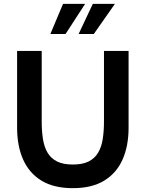

<svg xmlns="http://www.w3.org/2000/svg" viewBox="-20 -965 758 999"><path d="M359 14Q260 14 196 -25Q132 -64 100.5 -134.5Q69 -205 69 -300V-700H197V-333Q197 -283 203.5 -241.5Q210 -200 227.5 -170.5Q245 -141 276.5 -125Q308 -109 359 -109Q410 -109 441.5 -125Q473 -141 490.5 -170.5Q508 -200 514.5 -241.5Q521 -283 521 -333V-700H649V-300Q649 -205 617.5 -134.5Q586 -64 522 -25Q458 14 359 14ZM242 -788 308 -945H423L321 -788ZM389 -788 463 -945H578L468 -788Z"/></svg>

Font: Cabin VF Beta
Style: Regular
Weight: 400
Designer: Pablo Impallari
Foundry: Pablo Impallari. http://www.impallari.com Igino Marini. http://www.ikern.com
Version: Version 2.200